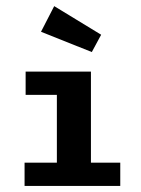

<svg xmlns="http://www.w3.org/2000/svg" viewBox="-20 -613 466 633"><path d="M279.8 -76.7H376.5V0H61V-76.7H167.5V-300.3H64.5V-377H279.8ZM115.2 -508.3 158.7 -592.8 313.5 -498.5 282.7 -441.4Z"/></svg>

Font: Amiri Typewriter
Style: Bold
Weight: 700
Monospace: yes
Designer: Khaled Hosny
Version: Version 1.1